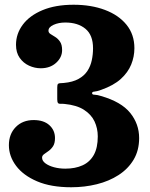

<svg xmlns="http://www.w3.org/2000/svg" viewBox="-20 -780 634 810"><path d="M17.5 -167.5Q17.5 -121 47.8 -80.5Q78 -40 136.5 -15Q195 10 280.5 10Q337 10 388.5 -2.8Q440 -15.5 480.2 -41.5Q520.5 -67.5 543.8 -106.5Q567 -145.5 567 -197.5Q567 -257 529.2 -303.8Q491.5 -350.5 406 -375Q387 -380.5 377.8 -380.5Q368.5 -380.5 368.5 -387Q368.5 -393 378 -393.5Q387.5 -394 407 -401Q459.5 -419.5 489.8 -447Q520 -474.5 533.5 -507.8Q547 -541 547 -576.5Q547 -634.5 513.8 -675.5Q480.5 -716.5 422.5 -738.2Q364.5 -760 290.5 -760Q214 -760 159.5 -737.2Q105 -714.5 76.2 -676Q47.5 -637.5 47.5 -591Q47.5 -558 63 -536Q78.5 -514 102.5 -503Q126.5 -492 152 -492Q191.5 -492 216.8 -515Q242 -538 242 -568.5Q242 -591.5 233.2 -604.2Q224.5 -617 213 -624Q201.5 -631 193 -636.5Q184.5 -642 184.5 -650.5Q184.5 -665.5 205.8 -675.2Q227 -685 255.5 -685Q308.5 -685 340.5 -658.5Q372.5 -632 372.5 -576.5Q372.5 -550.5 367.2 -525.8Q362 -501 348.8 -480.8Q335.5 -460.5 311.2 -447Q287 -433.5 249 -430Q240 -429 233.8 -429Q227.5 -429 224.5 -425.8Q221.5 -422.5 221.5 -411V-361Q221.5 -349 225 -345.2Q228.5 -341.5 235.5 -342Q242.5 -342.5 252.5 -341.5Q303.5 -336.5 334.2 -316.8Q365 -297 378.8 -267.8Q392.5 -238.5 392.5 -204.5Q392.5 -156.5 375.8 -126.5Q359 -96.5 328.2 -82.5Q297.5 -68.5 255.5 -68.5Q230 -68.5 207.8 -74.5Q185.5 -80.5 171.5 -91Q157.5 -101.5 157.5 -115Q157.5 -123.5 165.8 -129.5Q174 -135.5 184.8 -143Q195.5 -150.5 203.8 -163Q212 -175.5 212 -197.5Q212 -230.5 188.2 -252Q164.5 -273.5 122 -273.5Q75.5 -273.5 46.5 -244Q17.5 -214.5 17.5 -167.5Z"/></svg>

Font: Besley ExtraBold
Style: Regular
Weight: 800
Designer: Owen Earl
Foundry: indestructible type*
Version: Version 2.001